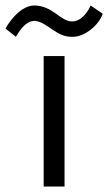

<svg xmlns="http://www.w3.org/2000/svg" viewBox="-90 -679 394 699"><path d="M170 -545H176C218 -545 270 -587 284 -629L240 -659C224 -623 198 -601 174 -601H172C130 -601 102 -659 34 -659C-12 -658 -52 -608 -70 -575L-32 -545C-16 -573 6 -603 36 -603H38C84 -597 114 -545 170 -545ZM69 -475V0H145V-475Z"/></svg>

Font: Mint Spirit
Style: Regular
Weight: 400
Designer: HARENDAL Hirwen
Foundry: Arkandis Digital Foundry.
Version: Version 1.004;FFEdit